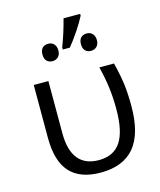

<svg xmlns="http://www.w3.org/2000/svg" viewBox="-124 -927 857 1026"><g transform="rotate(-15 304.5 -414.0)"><path d="M318 -678Q343 -708 372.5 -752Q402 -796 418 -828V-838H326Q308 -766 279 -690V-678ZM211 -632Q230 -632 242.5 -644.5Q255 -657 255 -680Q255 -702 243 -715Q231 -728 211 -728Q191 -728 179 -716Q167 -704 167 -680Q167 -656 179 -644Q191 -632 211 -632ZM424 -632Q443 -632 455.5 -644.5Q468 -657 468 -680Q468 -702 456 -715Q444 -728 424 -728Q404 -728 392 -716Q380 -704 380 -680Q380 -656 392 -644Q404 -632 424 -632ZM555 -292Q555 -359 548.5 -411Q542 -463 524 -535H443Q459 -470 466 -415Q473 -360 473 -296Q473 -173 434 -115Q395 -57 313 -57Q238 -57 199.5 -104.5Q161 -152 161 -246V-535H80V-242Q80 -113 136.5 -51.5Q193 10 306 10Q430 10 492.5 -64Q555 -138 555 -292Z"/></g></svg>

Font: OpenSansMMV
Style: Regular
Weight: 400
Designer: Steve Matteson
Foundry: Ascender Corporation
Version: Version 4.000